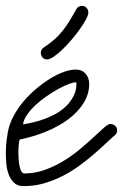

<svg xmlns="http://www.w3.org/2000/svg" viewBox="-47 -626 420 655"><path d="M20 -149.9Q18.6 -146.5 17.3 -136.7Q16.1 -127 15.9 -114Q15.6 -101.1 16.4 -86.9Q17.1 -72.8 19.3 -61Q21.5 -49.3 25.6 -41.7Q29.8 -34.2 36.6 -34.2Q74.7 -34.7 109.1 -47.6Q143.6 -60.5 173.6 -79.3Q203.6 -98.1 229.2 -119.9Q254.9 -141.6 274.7 -160.2Q294.4 -178.7 308.3 -190.9Q322.3 -203.1 329.6 -203.1Q337.9 -203.1 345.2 -197.3Q352.5 -191.4 352.5 -182.1Q352.5 -177.7 351.3 -173.6Q350.1 -169.4 346.7 -166.5Q332.5 -154.3 313.7 -136.5Q294.9 -118.7 272 -98.9Q249 -79.1 222.4 -59.8Q195.8 -40.5 165.5 -25.1Q135.3 -9.8 101.8 -0.2Q68.4 9.3 31.7 8.8Q13.2 8.8 1.5 -2Q-10.3 -12.7 -16.8 -29.5Q-23.4 -46.4 -25.4 -67.1Q-27.3 -87.9 -27.1 -108.6Q-26.9 -129.4 -24.4 -147.5Q-22 -165.5 -20 -177.2Q-14.6 -204.1 -0.5 -230.5Q13.7 -256.8 33.4 -280.3Q53.2 -303.7 76.9 -323.5Q100.6 -343.3 124.3 -357.9Q147.9 -372.6 170.7 -380.6Q193.4 -388.7 210.9 -388.7Q232.9 -388.7 245.1 -374.5Q257.3 -360.4 257.3 -339.8Q257.3 -305.2 238.3 -274.7Q219.2 -244.1 186.8 -219.7Q154.3 -195.3 111.1 -177.5Q67.9 -159.7 20 -149.9ZM31.7 -201.7Q75.7 -209 106.2 -220.7Q136.7 -232.4 157 -246.3Q177.2 -260.3 188.7 -274.9Q200.2 -289.6 205.8 -302.2Q211.4 -314.9 212.6 -324.7Q213.9 -334.5 213.9 -338.4Q213.9 -339.4 213.6 -342.3Q213.4 -345.2 211.4 -345.2Q202.6 -345.2 186.3 -338.9Q169.9 -332.5 150.4 -321.8Q130.9 -311 110.4 -296.6Q89.8 -282.2 73 -266.4Q56.2 -250.5 44.7 -233.6Q33.2 -216.8 31.7 -201.7ZM232.9 -606Q242.2 -606 248.3 -599.1Q254.4 -592.3 254.4 -583.5Q254.4 -575.2 246.6 -560.3Q238.8 -545.4 226.1 -527.6Q213.4 -509.8 197.8 -491.2Q182.1 -472.7 166.5 -457.5Q150.9 -442.4 136.7 -432.9Q122.6 -423.3 113.8 -423.3Q104 -423.3 98.1 -429.9Q92.3 -436.5 92.3 -446.3Q92.3 -457 101.6 -463.4Q123.5 -478 138.9 -491.7Q154.3 -505.4 166.5 -520.8Q178.7 -536.1 189.7 -554Q200.7 -571.8 213.4 -594.7Q219.7 -606 232.9 -606Z"/></svg>

Font: Helvetia Verbundene
Style: Regular
Weight: 400
Designer: Peter Wiegel, original typeface by Carl Albert Fahrenwaldt 1901
Foundry: Peter Wiegel
Version: Version 2.000